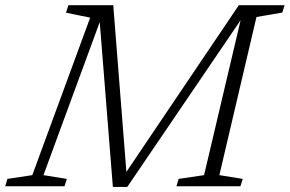

<svg xmlns="http://www.w3.org/2000/svg" viewBox="-57 -718 1117 740"><path d="M337 -659 110.5 -43 200.5 -28.5 191.5 0H-37L-28.5 -28.5L67.5 -43L290.5 -650L197.5 -669L206.5 -698H379.5L432.5 -25.5L409.5 -25L863.5 -698H904L900.5 -684.5L433.5 2.5H378L325 -663ZM884 -698H1040L1031 -669.5L931.5 -652.5L788.5 -43L878.5 -28.5L869.5 0H623L631.5 -28.5L729.5 -43Z"/></svg>

Font: Newsreader 9pt Light
Style: Italic
Weight: 300
Italic angle: -17°
Designer: Hugues Gentile
Foundry: Production Type
Version: Version 1.003